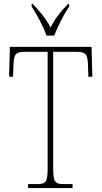

<svg xmlns="http://www.w3.org/2000/svg" viewBox="-20 -951 514 971"><path d="M215 -771H254C271 -816 304 -880 330 -918V-931H324C283 -888 260 -860 236 -812C210 -860 186 -888 146 -931H140V-918C165 -880 200 -816 215 -771ZM122 0H347V-20H305C255 -20 249 -31 249 -108V-689H365C417 -689 423 -675 425 -620L427 -563H447L443 -714H30L26 -563H46L48 -620C50 -675 56 -689 108 -689H221V-108C221 -31 215 -20 165 -20H122Z"/></svg>

Font: Noto Serif Bengali Condensed Thin
Style: Regular
Weight: 100
Width: 3
Designer: Juan Bruce, Universal Thirst, Indian Type Foundry and the Monotype Design Team.
Foundry: Monotype Imaging Inc.
Version: Version 2.003